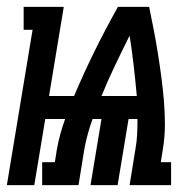

<svg xmlns="http://www.w3.org/2000/svg" viewBox="-47 -540 567 560"><path d="M-27 0 48 -453H22V-520H139L96 -260H169Q197 -326 229 -391Q261 -456 297 -520H388Q395 -486 401.5 -452.5Q408 -419 413.5 -384.5Q419 -350 423.5 -316Q428 -282 431 -247Q434 -212 434 -176.5Q434 -141 428 -105L422 -67H452V0H331L348 -105Q352 -127 353 -149Q354 -171 354 -193H328L296 0H217L249 -193H223Q215 -171 209 -149Q203 -127 199 -105L182 0H76V-67H113L119 -105Q123 -127 129 -149Q135 -171 143 -193H85L53 0ZM249 -260H352Q348 -304 343 -348Q338 -392 331 -436Q309 -392 288 -348Q267 -304 249 -260Z"/></svg>

Font: Iosevka Curly Slab Extrabold
Style: Italic
Weight: 800
Italic angle: -9°
Monospace: yes
Designer: Belleve Invis
Foundry: Belleve Invis
Version: Version 22.1.2; ttfautohint (v1.8.4)